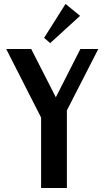

<svg xmlns="http://www.w3.org/2000/svg" viewBox="-20 -947 523 967"><path d="M11.2 0ZM310.1 -927.2 383.3 -867.2 232.9 -730 202.1 -756.3ZM261.2 -457 384.8 -700.2H475.1L316.9 -391.1V0H187V-355L11.2 -700.2H137.2Z"/></svg>

Font: Pfennig
Style: Bold
Weight: 700
Version: Version 20120410 ; ttfautohint (v0.8)